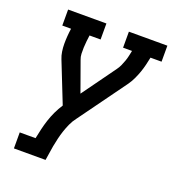

<svg xmlns="http://www.w3.org/2000/svg" viewBox="-133 -636 866 947"><g transform="rotate(20 300.0 -162.5)"><path d="M46 205V121H129Q134 96 140 70.5Q146 45 154 20.5Q162 -4 173.5 -28.5Q185 -53 200 -76L116 -288Q109 -305 106 -325Q103 -345 103 -365Q103 -385 104.5 -405.5Q106 -426 109 -446H63V-530H264V-446H206Q204 -430 202 -413.5Q200 -397 199.5 -380.5Q199 -364 199.5 -348Q200 -332 206 -317L247 -203L262 -161L389 -337Q398 -349 404 -362.5Q410 -376 415 -390Q420 -404 423 -418Q426 -432 429 -446H382V-530H584V-446H526Q522 -426 517 -405.5Q512 -385 505 -365Q498 -345 488.5 -325Q479 -305 467 -288L285 -37Q271 -19 261.5 2Q252 23 245 44Q238 65 233 86.5Q228 108 224 129L212 205Z"/></g></svg>

Font: Iosevka Curly Slab MdExObl
Style: Regular
Weight: 500
Width: 7
Italic angle: -9°
Monospace: yes
Designer: Belleve Invis
Foundry: Belleve Invis
Version: Version 11.1.0; ttfautohint (v1.8.3)